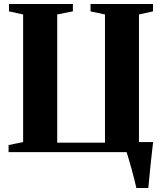

<svg xmlns="http://www.w3.org/2000/svg" viewBox="-20 -763 824 963"><path d="M664 180Q660 162.5 653.8 137.5Q647.5 112.5 640.2 85.8Q633 59 626 36Q619 13 615 0H23V-35.5L96 -50.5V-690.5L25 -706V-743H345.5V-706L267 -690.5V-47.5H506.5V-690.5L434 -706V-743H747.5V-706L677 -690.5V-50.5H748Q745.5 -29 742 2Q738.5 33 735 66.2Q731.5 99.5 728.8 129.5Q726 159.5 724 180Z"/></svg>

Font: Merriweather 96pt ExtraBold
Style: Regular
Weight: 800
Version: Version 2.100